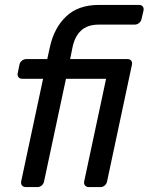

<svg xmlns="http://www.w3.org/2000/svg" viewBox="-20 -760 604 780"><path d="M52 -463 59 -497Q61 -507 69 -513.5Q77 -520 87 -520H172L183 -570Q200 -647 249 -693.5Q298 -740 382 -740H545Q555 -740 560 -733.5Q565 -727 563 -717L555 -683Q553 -673 545 -666.5Q537 -660 527 -660H381Q335 -660 309 -635.5Q283 -611 274 -565L265 -520H498Q508 -520 513 -513.5Q518 -507 516 -497L415 -23Q413 -13 405.5 -6.5Q398 0 388 0H341Q331 0 325.5 -6.5Q320 -13 322 -23L411 -440H248L159 -23Q157 -13 149.5 -6.5Q142 0 132 0H85Q75 0 69.5 -6.5Q64 -13 66 -23L155 -440H70Q60 -440 55 -446.5Q50 -453 52 -463Z"/></svg>

Font: SVN-Rubik
Style: Italic
Weight: 400
Italic angle: -12°
Designer: Hubert and Fischer
Foundry: Hubert & Fischer
Version: Version 2.101; ttfautohint (v1.8.3)